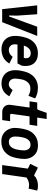

<svg xmlns="http://www.w3.org/2000/svg" viewBox="1024 -1708 697 2784"><g transform="rotate(90 1372.0 -316.5)"><path d="M113 0 58 -508H187L207 -217L205 -108Q205 -100 212 -99Q219 -98 222 -107L368 -508H502L302 0Z M698 10Q634 10 590 -15.5Q546 -41 523.5 -85.5Q501 -130 501 -186Q501 -224 506.5 -258.5Q512 -293 521 -323Q537 -388 569.5 -431Q602 -474 648.5 -496Q695 -518 754 -518Q810 -518 848 -499.5Q886 -481 907.5 -449Q929 -417 935 -374.5Q941 -332 933 -284L900 -222H600L612 -314H820Q832 -362 813 -388Q794 -414 752 -414Q708 -414 678.5 -382Q649 -350 636 -293Q632 -272 628.5 -248Q625 -224 623 -191Q621 -145 645.5 -120.5Q670 -96 707 -96Q733 -96 757.5 -109Q782 -122 805 -152L902 -104Q862 -39 808 -14.5Q754 10 698 10Z M1194 10Q1131 10 1087 -15.5Q1043 -41 1020.5 -85.5Q998 -130 998 -186Q998 -222 1003.5 -257Q1009 -292 1019 -327Q1035 -388 1067.5 -430.5Q1100 -473 1146.5 -495.5Q1193 -518 1251 -518Q1304 -518 1340 -507Q1376 -496 1408 -478L1370 -381Q1348 -393 1322 -401Q1296 -409 1266 -409Q1213 -409 1181.5 -378.5Q1150 -348 1135 -298Q1129 -274 1125.5 -247.5Q1122 -221 1120 -190Q1119 -161 1129.5 -140Q1140 -119 1159 -107.5Q1178 -96 1204 -96Q1217 -96 1230.5 -101.5Q1244 -107 1258 -119.5Q1272 -132 1286 -152L1377 -104Q1340 -38 1292 -14Q1244 10 1194 10Z M1605 -1Q1553 -1 1523.5 -34.5Q1494 -68 1501 -121L1540 -397H1450L1466 -508H1555Q1560 -508 1564 -510.5Q1568 -513 1572.5 -521.5Q1577 -530 1582 -545L1617 -645H1706L1685 -508H1806L1789 -397H1668L1632 -140Q1630 -126 1635.5 -120.5Q1641 -115 1653 -115H1738L1722 -1Z M2030 12Q1964 12 1921 -17Q1878 -46 1856.5 -90.5Q1835 -135 1835 -184Q1835 -211 1839 -242Q1843 -273 1849 -304Q1855 -335 1864 -361Q1887 -431 1943.5 -475Q2000 -519 2088 -519Q2156 -519 2199 -491Q2242 -463 2263.5 -418Q2285 -373 2285 -324Q2285 -297 2281.5 -265.5Q2278 -234 2271.5 -204Q2265 -174 2256 -148Q2233 -77 2176 -32.5Q2119 12 2030 12ZM2039 -97Q2075 -97 2100 -118.5Q2125 -140 2138 -175Q2144 -191 2149.5 -216.5Q2155 -242 2158 -269Q2161 -296 2161 -317Q2161 -357 2140.5 -384Q2120 -411 2079 -411Q2043 -411 2019 -389.5Q1995 -368 1982 -333Q1977 -318 1971.5 -293.5Q1966 -269 1963 -242Q1960 -215 1960 -191Q1960 -150 1979 -123.5Q1998 -97 2039 -97Z M2374 0 2436 -448 2492 -340 2356 -407 2411 -518 2517 -466Q2527 -461 2534 -468L2549 -485Q2580 -503 2609.5 -511Q2639 -519 2678 -519Q2698 -519 2714 -516Q2730 -513 2744 -507L2716 -384Q2702 -386 2689 -388Q2676 -390 2663 -390Q2643 -390 2624 -385.5Q2605 -381 2584 -370.5Q2563 -360 2538 -342L2560 -392L2504 0Z"/></g></svg>

Font: Finlandica SemiBold
Style: Italic
Weight: 600
Italic angle: -8°
Designer: Niklas Ekholm, Juho Hiilivirta, Jaakko Suomalainen
Foundry: Helsinki Type Studio
Version: Version 1.063